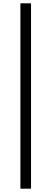

<svg xmlns="http://www.w3.org/2000/svg" viewBox="-20 -858 310 1157"><path d="M103 279V-838H167V279Z"/></svg>

Font: Noto Sans KR Thin
Style: Regular
Weight: 400
Version: Version 2.004-H2;hotconv 1.0.118;makeotfexe 2.5.65603